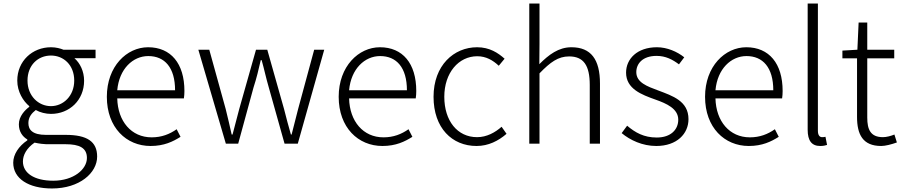

<svg xmlns="http://www.w3.org/2000/svg" viewBox="-20 -815 5120 1089"><path d="M275 254C431 254 531 166 531 73C531 -12 474 -50 353 -50H241C164 -50 141 -79 141 -117C141 -151 160 -173 183 -191C207 -177 240 -169 269 -169C374 -169 457 -247 457 -357C457 -411 434 -457 402 -485H522V-533H340C323 -540 298 -547 269 -547C164 -547 78 -469 78 -358C78 -294 112 -241 146 -213V-209C122 -191 87 -156 87 -110C87 -68 108 -40 135 -24V-19C86 14 55 61 55 108C55 198 142 254 275 254ZM269 -213C198 -213 136 -271 136 -358C136 -446 196 -500 269 -500C341 -500 401 -446 401 -358C401 -271 339 -213 269 -213ZM282 210C173 210 110 166 110 101C110 65 130 26 176 -6C203 0 231 3 243 3H352C431 3 473 24 473 81C473 145 398 210 282 210Z M834 13C911 13 961 -12 1004 -39L982 -82C942 -54 897 -36 840 -36C725 -36 648 -127 645 -257H1023C1025 -270 1026 -284 1026 -299C1026 -455 949 -547 820 -547C699 -547 586 -439 586 -266C586 -91 697 13 834 13ZM645 -303C656 -425 734 -497 821 -497C914 -497 973 -432 973 -303Z M1261 0H1331L1418 -319C1435 -371 1447 -421 1459 -474H1464C1479 -421 1489 -372 1504 -321L1594 0H1669L1819 -533H1762L1671 -197C1658 -146 1646 -100 1634 -52H1630C1616 -100 1604 -146 1591 -197L1496 -533H1432L1337 -197C1324 -147 1312 -100 1299 -52H1294C1284 -100 1272 -146 1260 -197L1167 -533H1105Z M2149 13C2226 13 2276 -12 2319 -39L2297 -82C2257 -54 2212 -36 2155 -36C2040 -36 1963 -127 1960 -257H2338C2340 -270 2341 -284 2341 -299C2341 -455 2264 -547 2135 -547C2014 -547 1901 -439 1901 -266C1901 -91 2012 13 2149 13ZM1960 -303C1971 -425 2049 -497 2136 -497C2229 -497 2288 -432 2288 -303Z M2683 13C2750 13 2807 -16 2853 -56L2825 -96C2789 -64 2741 -37 2686 -37C2574 -37 2500 -130 2500 -266C2500 -402 2581 -496 2687 -496C2737 -496 2776 -473 2809 -442L2842 -482C2805 -515 2757 -547 2686 -547C2554 -547 2439 -444 2439 -266C2439 -89 2544 13 2683 13Z M2982 0H3040V-399C3102 -463 3146 -495 3208 -495C3290 -495 3325 -444 3325 -333V0H3383V-341C3383 -478 3332 -547 3221 -547C3148 -547 3093 -505 3039 -451L3040 -567V-795H2982Z M3702 13C3820 13 3885 -57 3885 -139C3885 -242 3795 -271 3713 -302C3651 -325 3589 -347 3589 -406C3589 -454 3625 -498 3704 -498C3756 -498 3795 -477 3831 -450L3861 -490C3821 -522 3764 -547 3706 -547C3594 -547 3531 -481 3531 -403C3531 -311 3619 -278 3698 -250C3760 -228 3827 -199 3827 -136C3827 -81 3786 -35 3705 -35C3632 -35 3583 -63 3537 -102L3506 -60C3554 -20 3624 13 3702 13Z M4227 13C4304 13 4354 -12 4397 -39L4375 -82C4335 -54 4290 -36 4233 -36C4118 -36 4041 -127 4038 -257H4416C4418 -270 4419 -284 4419 -299C4419 -455 4342 -547 4213 -547C4092 -547 3979 -439 3979 -266C3979 -91 4090 13 4227 13ZM4038 -303C4049 -425 4127 -497 4214 -497C4307 -497 4366 -432 4366 -303Z M4632 13C4651 13 4661 10 4671 7L4662 -39C4651 -37 4647 -37 4643 -37C4629 -37 4619 -48 4619 -73V-795H4561V-79C4561 -17 4584 13 4632 13Z M4978 13C5002 13 5036 4 5067 -7L5053 -52C5034 -44 5008 -37 4988 -37C4917 -37 4899 -81 4899 -148V-484H5052V-533H4899V-687H4850L4843 -533L4758 -528V-484H4841V-152C4841 -53 4873 13 4978 13Z"/></svg>

Font: Noto Sans T Chinese Light
Style: Regular
Weight: 300
Designer: Ryoko NISHIZUKA (kana & ideographs); Paul D. Hunt (Latin, Greek & Cyrillic); Wenlong ZHANG (bopomofo); Sandoll Communica
Foundry: Adobe Systems Incorporated
Version: Version 1.000;PS 1;hotconv 1.0.78;makeotf.lib2.5.61930